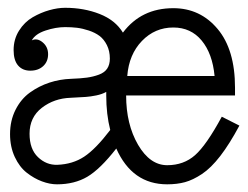

<svg xmlns="http://www.w3.org/2000/svg" viewBox="-20 -463 640 495"><path d="M597.2 -139.2Q571.8 -91.8 547.9 -60.8Q523.9 -29.8 500.7 -14.4Q477.5 1 457 6.6Q436.5 12.2 411.1 12.2Q320.8 12.2 279.8 -80.1Q238.3 -26.9 205.1 -7.3Q171.9 12.2 127 12.2Q108.4 12.2 88.1 4.6Q67.9 -2.9 49.1 -17.6Q30.3 -32.2 18.1 -58.3Q5.9 -84.5 5.9 -117.2Q5.9 -151.9 20 -179.9Q34.2 -208 57.4 -224.6Q80.6 -241.2 107.4 -250Q134.3 -258.8 163.1 -259.8Q188 -260.7 204.1 -262.9Q220.2 -265.1 234.9 -270.5Q249.5 -275.9 256.3 -286.1Q263.2 -296.4 263.2 -312Q263.2 -331.5 255.6 -346.7Q248 -361.8 236.6 -370.4Q225.1 -378.9 209 -384.3Q192.9 -389.6 178.5 -391.4Q164.1 -393.1 147.9 -393.1Q124 -393.1 97.4 -384.3Q70.8 -375.5 62 -358.9Q75.7 -365.7 89.8 -354Q104 -342.3 104 -323.2Q104 -304.2 91.3 -292.5Q78.6 -280.8 58.1 -280.8Q38.1 -280.8 26.6 -294.2Q15.1 -307.6 15.1 -334Q15.1 -361.8 29.1 -384Q43 -406.2 64.2 -418.5Q85.4 -430.7 107.2 -436.8Q128.9 -442.9 147.9 -442.9Q196.3 -442.9 236.8 -427Q277.3 -411.1 296.9 -378.9Q344.2 -441.9 426.8 -441.9Q496.1 -441.9 541 -388.4Q585.9 -335 585.9 -236.8V-216.8H305.2Q305.2 -142.6 335.9 -89.8Q366.7 -37.1 411.1 -37.1Q453.6 -37.1 482.9 -63Q512.2 -88.9 551.8 -162.1ZM426.8 -392.1Q379.4 -392.1 345.9 -357.4Q312.5 -322.8 308.1 -267.1H533.2Q527.8 -324.7 500 -358.4Q472.2 -392.1 426.8 -392.1ZM127.9 -38.1Q167.5 -39.6 197 -59.1Q226.6 -78.6 264.2 -127.9Q253.9 -168.5 253.9 -216.8V-226.1Q243.7 -220.2 228.3 -217Q212.9 -213.9 201.2 -213.1Q189.5 -212.4 162.1 -210.9Q119.6 -209.5 87.9 -185.1Q56.2 -160.6 56.2 -118.2Q56.2 -78.6 77.9 -57.9Q99.6 -37.1 127.9 -38.1Z"/></svg>

Font: Compagnon Roman
Style: Regular
Weight: 400
Designer: Juliette Duhe, Lea Pradine
Foundry: Velvetyne Type Foundry
Version: Version 1.000;PS 001.000;hotconv 1.0.88;makeotf.lib2.5.64775